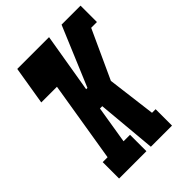

<svg xmlns="http://www.w3.org/2000/svg" viewBox="-212 -839 944 944"><g transform="rotate(-45 260.0 -367.5)"><path d="M53 0V-114H87L156 -535H47L80 -735H301L249 -425H258L388 -735H520V-621H480L364 -368L396 -114H421V0H274L246 -310H230L198 -114H243V0Z"/></g></svg>

Font: Iosevka Curly Slab HvObl
Style: Regular
Weight: 900
Italic angle: -9°
Monospace: yes
Designer: Belleve Invis
Foundry: Belleve Invis
Version: Version 11.1.0; ttfautohint (v1.8.3)